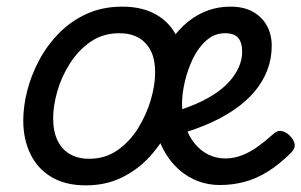

<svg xmlns="http://www.w3.org/2000/svg" viewBox="-20 -539 907 578"><path d="M238 19Q177 19 135 -6Q93 -31 71.5 -75.5Q50 -120 50 -176Q50 -219 62 -266Q74 -313 98 -358Q122 -403 158 -439.5Q194 -476 241.5 -497.5Q289 -519 348 -519Q408 -519 449.5 -495.5Q491 -472 512 -429.5Q533 -387 533 -331Q533 -291 521.5 -243.5Q510 -196 487 -149.5Q464 -103 428.5 -65Q393 -27 345.5 -4Q298 19 238 19ZM248 -61Q297 -61 334 -87Q371 -113 396 -153.5Q421 -194 434 -238.5Q447 -283 447 -321Q447 -360 434 -386Q421 -412 397 -425.5Q373 -439 339 -439Q290 -439 253 -413.5Q216 -388 190.5 -348Q165 -308 152.5 -264Q140 -220 140 -183Q140 -144 153 -116.5Q166 -89 190.5 -75Q215 -61 248 -61ZM642 18Q607 18 576.5 6.5Q546 -5 521 -26.5Q496 -48 478 -78Q460 -108 450 -144.5Q440 -181 440 -222Q440 -271 451 -315.5Q462 -360 482.5 -397Q503 -434 532 -461.5Q561 -489 597 -504Q633 -519 674 -519Q714 -519 741.5 -503.5Q769 -488 783.5 -461.5Q798 -435 798 -401Q798 -363 785 -328.5Q772 -294 746.5 -263.5Q721 -233 682.5 -207Q644 -181 593.5 -160.5Q543 -140 482 -125L467 -194Q514 -204 552.5 -219Q591 -234 620.5 -252.5Q650 -271 669.5 -292.5Q689 -314 699 -337Q709 -360 709 -383Q709 -411 697 -425Q685 -439 657 -439Q626 -439 601.5 -417.5Q577 -396 561 -363Q545 -330 536.5 -293.5Q528 -257 528 -227Q528 -190 538 -159.5Q548 -129 566 -107Q584 -85 607.5 -73.5Q631 -62 658 -62Q684 -62 708.5 -71.5Q733 -81 756.5 -98Q780 -115 801 -134Q814 -147 827.5 -144.5Q841 -142 852 -131Q865 -118 867 -105Q869 -92 856 -79Q822 -45 787 -23Q752 -1 716 8.5Q680 18 642 18Z"/></svg>

Font: Playwrite DK Loopet
Style: Regular
Weight: 400
Designer: Veronika Burian, José Scaglione
Foundry: TypeTogether
Version: Version 1.002